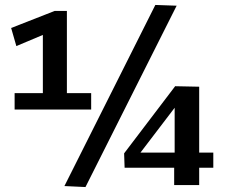

<svg xmlns="http://www.w3.org/2000/svg" viewBox="-20 -747 918 775"><path d="M39 -305V-371H153V-606L46 -561L25 -634L201 -703H250V-371H348V-305ZM325 8 240 4 607 -727 693 -724ZM483 -70 481 -128 687 -399 784 -397V-131H841V-70H784V0H683V-70ZM547 -131H685V-312Z"/></svg>

Font: Georama ExtraCondensed Thin SemiBold
Style: Regular
Weight: 600
Version: Version 1.001